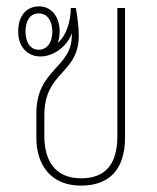

<svg xmlns="http://www.w3.org/2000/svg" viewBox="-20 -574 492 602"><path d="M234 8C322 8 372 -42 372 -143V-549H348V-148C348 -58 310 -15 234 -15C149 -15 119 -75 119 -148V-212C119 -352 227 -340 227 -463C227 -492 222 -523 218 -549H202C202 -505 186 -459 161 -440C165 -450 167 -462 167 -476C167 -520 142 -554 103 -554C60 -554 37 -521 37 -475C37 -427 66 -397 107 -397C149 -397 192 -430 205 -470C205 -468 205 -465 205 -462C205 -360 94 -358 94 -218V-142C94 -61 136 8 234 8ZM101 -418C74 -418 60 -443 60 -475C60 -508 74 -532 101 -532C130 -532 144 -507 144 -475C144 -441 128 -418 101 -418Z"/></svg>

Font: Noto Sans Thai Looped Condensed Thin
Style: Regular
Weight: 100
Width: 3
Designer: Sasikarn Vongin, Ben Mitchell
Foundry: The Fontpad Ltd
Version: Version 1.001